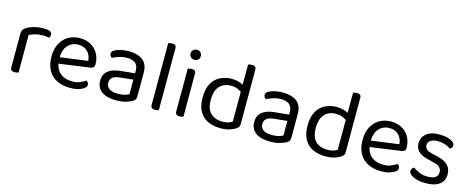

<svg xmlns="http://www.w3.org/2000/svg" viewBox="-36 -1246 4515 1848"><g transform="rotate(15 2222.0 -322.0)"><path d="M155 -376V-218H75V-370Q75 -393 83.5 -406.5Q92 -420 112 -433Q138 -450 183 -462.5Q228 -475 283 -475Q363 -475 363 -435Q363 -425 360 -416.5Q357 -408 352 -402Q342 -404 326 -406Q310 -408 294 -408Q248 -408 213 -398.5Q178 -389 155 -376ZM75 -264 155 -252V-2Q150 0 140 2.5Q130 5 118 5Q97 5 86 -3.5Q75 -12 75 -31Z M476 -180 472 -243 774 -284Q770 -339 736 -374.5Q702 -410 642 -410Q580 -410 539.5 -365.5Q499 -321 499 -238V-216Q506 -136 551.5 -94.5Q597 -53 676 -53Q718 -53 752 -67Q786 -81 806 -97Q817 -90 823.5 -80.5Q830 -71 830 -59Q830 -40 808.5 -23.5Q787 -7 751.5 3Q716 13 672 13Q595 13 538.5 -15Q482 -43 451.5 -98.5Q421 -154 421 -234Q421 -291 437.5 -335.5Q454 -380 483.5 -411Q513 -442 554 -458.5Q595 -475 643 -475Q704 -475 750.5 -449Q797 -423 823.5 -376.5Q850 -330 850 -270Q850 -248 840 -238.5Q830 -229 812 -227Z M1131 -52Q1173 -52 1200.5 -60.5Q1228 -69 1240 -77V-222L1116 -209Q1064 -205 1039 -186Q1014 -167 1014 -131Q1014 -94 1043.5 -73Q1073 -52 1131 -52ZM1130 -475Q1217 -475 1268 -436Q1319 -397 1319 -313V-76Q1319 -54 1310.5 -42.5Q1302 -31 1285 -21Q1261 -8 1221 3Q1181 14 1131 14Q1037 14 985.5 -23Q934 -60 934 -130Q934 -195 977.5 -229.5Q1021 -264 1098 -271L1240 -285V-313Q1240 -363 1210 -386Q1180 -409 1129 -409Q1088 -409 1050.5 -397Q1013 -385 984 -370Q976 -377 969.5 -386.5Q963 -396 963 -406Q963 -432 992 -446Q1019 -460 1054.5 -467.5Q1090 -475 1130 -475Z M1473 -264 1553 -252V-2Q1548 0 1538 2.5Q1528 5 1516 5Q1495 5 1484 -3.5Q1473 -12 1473 -31ZM1553 -214 1473 -225V-648Q1478 -650 1488.5 -652.5Q1499 -655 1510 -655Q1532 -655 1542.5 -646.5Q1553 -638 1553 -619Z M1706 -608Q1706 -629 1721 -643.5Q1736 -658 1758 -658Q1781 -658 1795 -643.5Q1809 -629 1809 -608Q1809 -587 1795 -572.5Q1781 -558 1758 -558Q1736 -558 1721 -572.5Q1706 -587 1706 -608ZM1718 -264H1798V-2Q1793 0 1783 2.5Q1773 5 1761 5Q1740 5 1729 -3.5Q1718 -12 1718 -31ZM1798 -225H1718V-460Q1723 -462 1733.5 -464.5Q1744 -467 1756 -467Q1777 -467 1787.5 -458.5Q1798 -450 1798 -430Z M2269 -79V-415L2349 -416V-76Q2349 -57 2340.5 -45.5Q2332 -34 2314 -23Q2294 -10 2257 1.5Q2220 13 2172 13Q2100 13 2045 -12Q1990 -37 1959 -90.5Q1928 -144 1928 -229Q1928 -316 1958.5 -370Q1989 -424 2041 -449.5Q2093 -475 2155 -475Q2194 -475 2229 -464Q2264 -453 2284 -437V-363Q2265 -382 2234.5 -395.5Q2204 -409 2163 -409Q2122 -409 2087 -391.5Q2052 -374 2031 -334Q2010 -294 2010 -227Q2010 -136 2054 -94.5Q2098 -53 2171 -53Q2206 -53 2228.5 -60.5Q2251 -68 2269 -79ZM2349 -396 2269 -395V-648Q2274 -650 2284.5 -652.5Q2295 -655 2306 -655Q2328 -655 2338.5 -646.5Q2349 -638 2349 -619Z M2666 -52Q2708 -52 2735.5 -60.5Q2763 -69 2775 -77V-222L2651 -209Q2599 -205 2574 -186Q2549 -167 2549 -131Q2549 -94 2578.5 -73Q2608 -52 2666 -52ZM2665 -475Q2752 -475 2803 -436Q2854 -397 2854 -313V-76Q2854 -54 2845.5 -42.5Q2837 -31 2820 -21Q2796 -8 2756 3Q2716 14 2666 14Q2572 14 2520.5 -23Q2469 -60 2469 -130Q2469 -195 2512.5 -229.5Q2556 -264 2633 -271L2775 -285V-313Q2775 -363 2745 -386Q2715 -409 2664 -409Q2623 -409 2585.5 -397Q2548 -385 2519 -370Q2511 -377 2504.5 -386.5Q2498 -396 2498 -406Q2498 -432 2527 -446Q2554 -460 2589.5 -467.5Q2625 -475 2665 -475Z M3315 -79V-415L3395 -416V-76Q3395 -57 3386.5 -45.5Q3378 -34 3360 -23Q3340 -10 3303 1.5Q3266 13 3218 13Q3146 13 3091 -12Q3036 -37 3005 -90.5Q2974 -144 2974 -229Q2974 -316 3004.5 -370Q3035 -424 3087 -449.5Q3139 -475 3201 -475Q3240 -475 3275 -464Q3310 -453 3330 -437V-363Q3311 -382 3280.5 -395.5Q3250 -409 3209 -409Q3168 -409 3133 -391.5Q3098 -374 3077 -334Q3056 -294 3056 -227Q3056 -136 3100 -94.5Q3144 -53 3217 -53Q3252 -53 3274.5 -60.5Q3297 -68 3315 -79ZM3395 -396 3315 -395V-648Q3320 -650 3330.5 -652.5Q3341 -655 3352 -655Q3374 -655 3384.5 -646.5Q3395 -638 3395 -619Z M3576 -180 3572 -243 3874 -284Q3870 -339 3836 -374.5Q3802 -410 3742 -410Q3680 -410 3639.5 -365.5Q3599 -321 3599 -238V-216Q3606 -136 3651.5 -94.5Q3697 -53 3776 -53Q3818 -53 3852 -67Q3886 -81 3906 -97Q3917 -90 3923.5 -80.5Q3930 -71 3930 -59Q3930 -40 3908.5 -23.5Q3887 -7 3851.5 3Q3816 13 3772 13Q3695 13 3638.5 -15Q3582 -43 3551.5 -98.5Q3521 -154 3521 -234Q3521 -291 3537.5 -335.5Q3554 -380 3583.5 -411Q3613 -442 3654 -458.5Q3695 -475 3743 -475Q3804 -475 3850.5 -449Q3897 -423 3923.5 -376.5Q3950 -330 3950 -270Q3950 -248 3940 -238.5Q3930 -229 3912 -227Z M4398 -123Q4398 -59 4351 -23Q4304 13 4215 13Q4139 13 4091 -10.5Q4043 -34 4043 -62Q4043 -74 4049.5 -85.5Q4056 -97 4069 -104Q4096 -85 4132 -69Q4168 -53 4214 -53Q4318 -53 4318 -123Q4318 -152 4300.5 -170.5Q4283 -189 4249 -197L4166 -219Q4105 -234 4077 -265.5Q4049 -297 4049 -344Q4049 -397 4092 -436Q4135 -475 4223 -475Q4270 -475 4305 -465.5Q4340 -456 4359.5 -440.5Q4379 -425 4379 -407Q4379 -394 4372.5 -384Q4366 -374 4355 -369Q4343 -377 4324.5 -386.5Q4306 -396 4281 -402.5Q4256 -409 4226 -409Q4182 -409 4155 -392Q4128 -375 4128 -344Q4128 -322 4143.5 -305.5Q4159 -289 4193 -281L4262 -264Q4330 -248 4364 -213.5Q4398 -179 4398 -123Z"/></g></svg>

Font: Baloo Tamma 2
Style: Regular
Weight: 400
Designer: Divya Kowshik, Shuchita Grover and Ek Type
Foundry: Ek Type
Version: Version 1.700